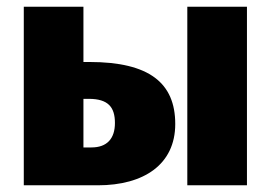

<svg xmlns="http://www.w3.org/2000/svg" viewBox="-20 -553 809 573"><path d="M247 -368H229V-533H51V0H272C409 0 503 -62 503 -183C503 -305 426 -368 247 -368ZM539 -533V0H717V-533ZM253 -113H229V-258H245C303 -258 323 -233 323 -186C323 -139 299 -113 253 -113Z"/></svg>

Font: Fira Sans ExtraBold
Style: Regular
Weight: 800
Designer: bBox Type GmbH & Carrois Corporate GbR & Edenspiekermann AG
Foundry: bBox Type GmbH & Carrois Corporate GbR & Edenspiekermann AG
Version: Version 4.300;PS 004.300;hotconv 1.0.88;makeotf.lib2.5.64775